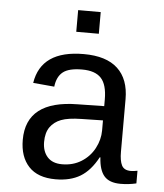

<svg xmlns="http://www.w3.org/2000/svg" viewBox="-53 -771 705 827"><g transform="rotate(5 300.0 -358.0)"><path d="M537.6 -54.2Q550.3 -54.2 566.4 -57.6V-2.9Q533.2 4.9 498.5 4.9Q449.7 4.9 427.5 -20.8Q405.3 -46.4 402.3 -101.1H399.4Q367.7 -42 324.5 -16.1Q281.2 9.8 217.8 9.8Q140.6 9.8 101.6 -32.2Q62.5 -74.2 62.5 -147.5Q62.5 -317.9 284.2 -320.3L399.4 -322.3V-351.1Q399.4 -415 373.5 -443.1Q347.7 -471.2 291 -471.2Q233.4 -471.2 208 -450.7Q182.6 -430.2 177.7 -387.2L85.9 -395.5Q108.4 -538.1 292.5 -538.1Q390.1 -538.1 439.2 -492.4Q488.3 -446.8 488.3 -360.4V-132.8Q488.3 -93.8 498.5 -74Q508.8 -54.2 537.6 -54.2ZM240.2 -57.1Q287.1 -57.1 323.2 -79.6Q359.4 -102.1 379.4 -139.6Q399.4 -177.2 399.4 -217.3V-260.7L306.6 -258.8Q249 -257.8 218.8 -246.1Q188.5 -234.4 171.6 -210.2Q154.8 -186 154.8 -146Q154.8 -106 176.5 -81.5Q198.2 -57.1 240.2 -57.1ZM251.5 -630.9V-724.6H349.1V-630.9Z"/></g></svg>

Font: Liberation Mono
Style: Regular
Weight: 400
Monospace: yes
Designer: Steve Matteson
Foundry: Ascender Corporation
Version: Version 2.1.5